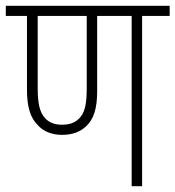

<svg xmlns="http://www.w3.org/2000/svg" viewBox="-20 -642 605 662"><path d="M470 -587H565V-622H0V-587H73V-332C73 -274 85 -235 110 -211C128 -190 157 -177 194 -177C229 -177 255 -187 274 -204C304 -230 315 -269 315 -328V-587H434V0H470ZM193 -212C166 -212 148 -221 136 -234C117 -254 110 -285 110 -337V-587H279V-338C279 -284 273 -250 249 -230C236 -218 218 -212 193 -212Z"/></svg>

Font: Noto Sans Condensed ExtraLight
Style: Regular
Weight: 200
Width: 3
Designer: Monotype Design Team
Foundry: Monotype Imaging Inc.
Version: Version 2.013